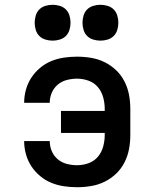

<svg xmlns="http://www.w3.org/2000/svg" viewBox="-20 -775 640 803"><path d="M302 8Q275 8 247.5 4Q220 0 194.5 -10.5Q169 -21 147.5 -39Q126 -57 111 -80Q96 -103 88.5 -130Q81 -157 81 -185Q81 -185 81 -185Q81 -185 81 -185H188Q188 -185 188 -185Q188 -185 188 -185Q188 -163 196.5 -143Q205 -123 221.5 -109Q238 -95 259.5 -89.5Q281 -84 302 -84Q327 -84 350.5 -92.5Q374 -101 389.5 -119.5Q405 -138 411.5 -162Q418 -186 418 -210V-219H235V-311H418V-320Q418 -344 411.5 -368Q405 -392 389.5 -410.5Q374 -429 350.5 -437.5Q327 -446 302 -446Q281 -446 259.5 -440.5Q238 -435 221.5 -421Q205 -407 196.5 -387Q188 -367 188 -345Q188 -345 188 -345Q188 -345 188 -345H81Q81 -345 81 -345Q81 -345 81 -345Q81 -373 88.5 -400Q96 -427 111 -450Q126 -473 147.5 -491Q169 -509 194.5 -519.5Q220 -530 247.5 -534Q275 -538 302 -538Q332 -538 361.5 -533Q391 -528 417.5 -515Q444 -502 465.5 -481.5Q487 -461 500.5 -434.5Q514 -408 519.5 -379Q525 -350 525 -320V-210Q525 -180 519.5 -151Q514 -122 500.5 -95.5Q487 -69 465.5 -48.5Q444 -28 417.5 -15Q391 -2 361.5 3Q332 8 302 8ZM400 -605Q385 -605 370 -609.5Q355 -614 344.5 -624.5Q334 -635 329.5 -650Q325 -665 325 -680Q325 -695 329.5 -710Q334 -725 344.5 -735.5Q355 -746 370 -750.5Q385 -755 400 -755Q415 -755 430 -750.5Q445 -746 455.5 -735.5Q466 -725 470.5 -710Q475 -695 475 -680Q475 -665 470.5 -650Q466 -635 455.5 -624.5Q445 -614 430 -609.5Q415 -605 400 -605ZM200 -605Q185 -605 170 -609.5Q155 -614 144.5 -624.5Q134 -635 129.5 -650Q125 -665 125 -680Q125 -695 129.5 -710Q134 -725 144.5 -735.5Q155 -746 170 -750.5Q185 -755 200 -755Q215 -755 230 -750.5Q245 -746 255.5 -735.5Q266 -725 270.5 -710Q275 -695 275 -680Q275 -665 270.5 -650Q266 -635 255.5 -624.5Q245 -614 230 -609.5Q215 -605 200 -605Z"/></svg>

Font: Iosevka Curly SmBdEx
Style: Regular
Weight: 600
Width: 7
Monospace: yes
Designer: Belleve Invis
Foundry: Belleve Invis
Version: Version 11.1.0; ttfautohint (v1.8.3)